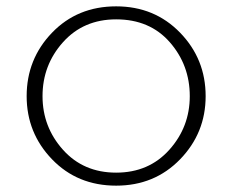

<svg xmlns="http://www.w3.org/2000/svg" viewBox="-20 -642 732 605"><path d="M64 -339Q64 -456 144 -539Q224 -622 346 -622Q467 -622 547.5 -539Q628 -456 628 -339Q628 -223 547.5 -140Q467 -57 346 -57Q224 -57 144 -140Q64 -223 64 -339ZM114 -339Q114 -242 178.5 -170Q243 -98 346 -98Q449 -98 513.5 -170Q578 -242 578 -339Q578 -437 515 -509Q452 -581 346 -581Q243 -581 178.5 -509Q114 -437 114 -339Z"/></svg>

Font: Palanquin Thin
Style: Regular
Weight: 250
Designer: Pria Ravichandran
Version: Version 1.001